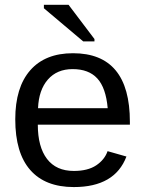

<svg xmlns="http://www.w3.org/2000/svg" viewBox="-20 -756 596 786"><path d="M134.8 -245.6Q134.8 -154.8 172.4 -105.5Q210 -56.2 282.2 -56.2Q339.4 -56.2 373.8 -79.1Q408.2 -102.1 420.4 -137.2L497.6 -115.2Q450.2 9.8 282.2 9.8Q165 9.8 103.8 -60.1Q42.5 -129.9 42.5 -267.6Q42.5 -398.4 103.8 -468.3Q165 -538.1 278.8 -538.1Q511.7 -538.1 511.7 -257.3V-245.6ZM420.9 -313Q413.6 -396.5 378.4 -434.8Q343.3 -473.1 277.3 -473.1Q213.4 -473.1 176 -430.4Q138.7 -387.7 135.7 -313ZM320.8 -586.4 159.7 -722.2V-736.3H260.7L366.7 -596.2V-586.4Z"/></svg>

Font: TypoPRO Liberation Sans
Style: Regular
Weight: 400
Designer: Steve Matteson
Foundry: Ascender Corporation
Version: Version 2.00.1